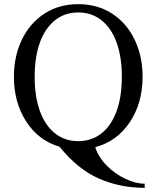

<svg xmlns="http://www.w3.org/2000/svg" viewBox="-20 -700 754 925"><path d="M267 7Q165 -23 106 -115Q47 -207 47 -330Q47 -428 85 -508Q123 -588 193.5 -634Q264 -680 357 -680Q450 -680 520.5 -634Q591 -588 629 -508Q667 -428 667 -330Q667 -204 605.5 -111.5Q544 -19 439 9Q454 57 494 97.5Q534 138 584 161.5Q634 185 677 185V205Q558 205 456 160Q354 115 267 7ZM567 -330Q567 -425 542 -494.5Q517 -564 469.5 -602Q422 -640 357 -640Q292 -640 244.5 -602Q197 -564 172 -494.5Q147 -425 147 -330Q147 -235 172 -165.5Q197 -96 244.5 -58Q292 -20 357 -20Q422 -20 469.5 -58Q517 -96 542 -165.5Q567 -235 567 -330Z"/></svg>

Font: ZCOOL XiaoWei
Style: Regular
Weight: 400
Version: Version 1.000